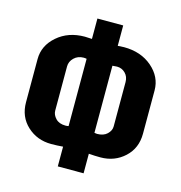

<svg xmlns="http://www.w3.org/2000/svg" viewBox="-125 -961 1036 1100"><g transform="rotate(15 393.5 -411.5)"><path d="M317 27V-90Q281 -87 247 -87Q163 -87 104.5 -141Q46 -195 46 -281V-537Q46 -617 111.5 -674Q177 -731 275 -731Q291 -731 317 -729V-850H470V-729Q494 -731 507 -731Q608 -731 674 -674Q740 -617 740 -537V-280Q740 -194 681.5 -140Q623 -86 539 -86Q506 -86 470 -89V27ZM299 -210Q309 -210 317 -212V-611Q309 -613 299 -613Q265 -613 242.5 -591Q220 -569 220 -540V-278Q220 -253 240.5 -231.5Q261 -210 299 -210ZM486 -211Q524 -211 545.5 -231.5Q567 -252 567 -277V-540Q567 -572 546.5 -592.5Q526 -613 497 -613Q486 -613 470 -611V-213Q480 -211 486 -211Z"/></g></svg>

Font: Oswald Heavy
Style: Regular
Weight: 400
Designer: Vernon Adams
Foundry: Vernon Adams
Version: Version 4.101